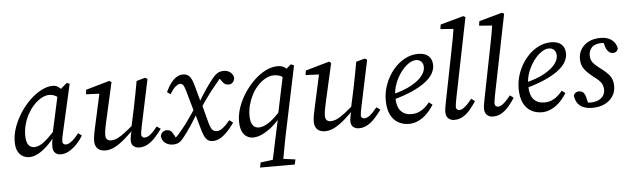

<svg xmlns="http://www.w3.org/2000/svg" viewBox="-56 -956 4611 1409"><g transform="rotate(-5 2250.0 -251.5)"><path d="M129 13Q104 13 81.5 1Q59 -11 45 -37.5Q31 -64 31 -108Q31 -161 50.5 -215.5Q70 -270 102.5 -320Q135 -370 176 -409Q217 -448 260.5 -470.5Q304 -493 344 -493Q366 -493 382.5 -482.5Q399 -472 412.5 -454Q426 -436 440 -412L404 -386Q385 -403 361.5 -416Q338 -429 311 -429Q292 -429 272 -420.5Q252 -412 232 -397.5Q212 -383 194 -362Q171 -337 152.5 -303Q134 -269 123 -229.5Q112 -190 112 -148Q112 -101 127.5 -79Q143 -57 171 -57Q192 -57 216 -69Q240 -81 273 -111.5Q306 -142 350 -195L359 -160H349Q315 -110 277.5 -71Q240 -32 202.5 -9.5Q165 13 129 13ZM360 13Q336 13 319.5 -2Q303 -17 303 -50Q303 -65 304.5 -78Q306 -91 308.5 -104Q311 -117 314 -132L312 -136L380 -448L389 -453L448 -505L470 -498L389 -141Q384 -120 381.5 -104.5Q379 -89 379 -80Q379 -69 386 -62.5Q393 -56 404 -56Q423 -56 448 -75.5Q473 -95 500 -131L526 -111Q507 -79 480.5 -51Q454 -23 423.5 -5Q393 13 360 13Z M689 13Q666 13 648.5 4.5Q631 -4 621.5 -21.5Q612 -39 612 -63Q612 -90 619 -123Q626 -156 632 -184L686 -430L697 -405L582 -410L587 -443L761 -493L777 -483L712 -195Q708 -176 704.5 -158.5Q701 -141 699 -126.5Q697 -112 697 -101Q697 -79 707 -68Q717 -57 736 -57Q761 -57 786.5 -69.5Q812 -82 846 -108.5Q880 -135 927 -175L933 -141H922Q876 -94 836.5 -59.5Q797 -25 761 -6Q725 13 689 13ZM939 13Q914 13 897 -1Q880 -15 880 -43Q880 -56 883 -73.5Q886 -91 895 -124H890L924 -281Q934 -329 943 -377.5Q952 -426 961 -475L1025 -493L1042 -483L970 -142Q966 -122 963 -105Q960 -88 960 -79Q960 -69 967 -62.5Q974 -56 984 -56Q1004 -56 1026 -73.5Q1048 -91 1079 -129L1107 -110Q1084 -78 1058.5 -50Q1033 -22 1003.5 -4.5Q974 13 939 13Z M1481 13Q1462 13 1448 5Q1434 -3 1424 -20Q1414 -37 1405 -67L1368 -196L1366 -197L1317 -371Q1308 -402 1300 -414Q1292 -426 1276 -426Q1265 -426 1246.5 -413Q1228 -400 1201 -356L1176 -374Q1195 -415 1215.5 -441Q1236 -467 1258 -480Q1280 -493 1303 -493Q1334 -493 1351.5 -473.5Q1369 -454 1382 -406L1418 -275L1420 -274L1460 -123Q1471 -83 1484 -70Q1497 -57 1518 -57Q1537 -57 1561.5 -76Q1586 -95 1613 -129L1640 -109Q1604 -56 1563 -21.5Q1522 13 1481 13ZM1103 -57Q1107 -76 1120.5 -86Q1134 -96 1148 -96Q1166 -96 1177.5 -88Q1189 -80 1201 -56L1225 -11L1195 -15L1201 -27Q1210 -35 1218 -42.5Q1226 -50 1234 -59Q1262 -91 1286.5 -123.5Q1311 -156 1335 -191Q1359 -226 1383 -263L1399 -233Q1360 -164 1326 -112.5Q1292 -61 1262 -25Q1246 -5 1228.5 4Q1211 13 1187 13Q1154 13 1130 -5Q1106 -23 1103 -57ZM1408 -223 1391 -252Q1430 -321 1464.5 -371Q1499 -421 1521 -447Q1542 -473 1561 -483Q1580 -493 1605 -493Q1630 -493 1650 -479Q1670 -465 1676 -439Q1676 -418 1663.5 -404Q1651 -390 1633 -390Q1616 -390 1603.5 -398Q1591 -406 1578 -427L1555 -463L1595 -459L1589 -454Q1580 -447 1571 -438.5Q1562 -430 1554 -419Q1528 -389 1503 -357Q1478 -325 1454.5 -291.5Q1431 -258 1408 -223Z M1778 13Q1753 13 1731.5 0.5Q1710 -12 1697 -40Q1684 -68 1684 -114Q1684 -166 1703 -219.5Q1722 -273 1754.5 -322Q1787 -371 1828 -410Q1869 -449 1913.5 -471Q1958 -493 2001 -493Q2022 -493 2037.5 -487Q2053 -481 2067 -467.5Q2081 -454 2098 -432L2059 -388Q2035 -412 2013 -420.5Q1991 -429 1970 -429Q1948 -429 1925.5 -420.5Q1903 -412 1882.5 -397Q1862 -382 1844 -361Q1821 -336 1803 -301.5Q1785 -267 1774.5 -228Q1764 -189 1764 -148Q1764 -106 1779 -81.5Q1794 -57 1825 -57Q1846 -57 1873 -69Q1900 -81 1935 -111.5Q1970 -142 2014 -195L2029 -160H2012Q1981 -110 1940 -71Q1899 -32 1856.5 -9.5Q1814 13 1778 13ZM1808 237 1816 200 1930 185H1958L2072 200L2064 237ZM1896 237 1972 -120 1973 -134 2039 -448 2044 -450 2099 -498 2122 -489 2013 32Q2003 84 1993.5 135Q1984 186 1975 237Z M2307 13Q2284 13 2266.5 4.5Q2249 -4 2239.5 -21.5Q2230 -39 2230 -63Q2230 -90 2237 -123Q2244 -156 2250 -184L2304 -430L2315 -405L2200 -410L2205 -443L2379 -493L2395 -483L2330 -195Q2326 -176 2322.5 -158.5Q2319 -141 2317 -126.5Q2315 -112 2315 -101Q2315 -79 2325 -68Q2335 -57 2354 -57Q2379 -57 2404.5 -69.5Q2430 -82 2464 -108.5Q2498 -135 2545 -175L2551 -141H2540Q2494 -94 2454.5 -59.5Q2415 -25 2379 -6Q2343 13 2307 13ZM2557 13Q2532 13 2515 -1Q2498 -15 2498 -43Q2498 -56 2501 -73.5Q2504 -91 2513 -124H2508L2542 -281Q2552 -329 2561 -377.5Q2570 -426 2579 -475L2643 -493L2660 -483L2588 -142Q2584 -122 2581 -105Q2578 -88 2578 -79Q2578 -69 2585 -62.5Q2592 -56 2602 -56Q2622 -56 2644 -73.5Q2666 -91 2697 -129L2725 -110Q2702 -78 2676.5 -50Q2651 -22 2621.5 -4.5Q2592 13 2557 13Z M2925 13Q2881 13 2845.5 -7.5Q2810 -28 2790 -69.5Q2770 -111 2770 -175Q2770 -236 2792 -293.5Q2814 -351 2851 -396Q2888 -441 2936 -467Q2984 -493 3036 -493Q3086 -493 3112.5 -468.5Q3139 -444 3139 -400Q3139 -374 3124.5 -344.5Q3110 -315 3073.5 -285Q3037 -255 2975 -226Q2913 -197 2819 -172L2816 -211Q2910 -234 2965.5 -265.5Q3021 -297 3045.5 -329.5Q3070 -362 3070 -391Q3070 -418 3055.5 -433.5Q3041 -449 3015 -449Q2990 -449 2960 -428.5Q2930 -408 2903.5 -372Q2877 -336 2859.5 -290.5Q2842 -245 2842 -195Q2842 -121 2871 -89Q2900 -57 2948 -57Q2981 -57 3006 -68Q3031 -79 3050.5 -96.5Q3070 -114 3084 -132L3109 -112Q3093 -87 3073.5 -64Q3054 -41 3030 -23.5Q3006 -6 2980 3.5Q2954 13 2925 13Z M3259 13Q3233 13 3215.5 -3Q3198 -19 3198 -50Q3198 -63 3200.5 -78.5Q3203 -94 3208 -121L3279 -479Q3290 -531 3299 -581.5Q3308 -632 3316 -684L3336 -651L3215 -660L3220 -693L3390 -740L3406 -732L3287 -142Q3283 -120 3280.5 -104.5Q3278 -89 3278 -81Q3278 -69 3285.5 -62.5Q3293 -56 3303 -56Q3320 -56 3343 -74.5Q3366 -93 3396 -131L3422 -111Q3401 -79 3377 -50.5Q3353 -22 3324 -4.5Q3295 13 3259 13Z M3544 13Q3518 13 3500.5 -3Q3483 -19 3483 -50Q3483 -63 3485.5 -78.5Q3488 -94 3493 -121L3564 -479Q3575 -531 3584 -581.5Q3593 -632 3601 -684L3621 -651L3500 -660L3505 -693L3675 -740L3691 -732L3572 -142Q3568 -120 3565.5 -104.5Q3563 -89 3563 -81Q3563 -69 3570.5 -62.5Q3578 -56 3588 -56Q3605 -56 3628 -74.5Q3651 -93 3681 -131L3707 -111Q3686 -79 3662 -50.5Q3638 -22 3609 -4.5Q3580 13 3544 13Z M3904 13Q3860 13 3824.5 -7.5Q3789 -28 3769 -69.5Q3749 -111 3749 -175Q3749 -236 3771 -293.5Q3793 -351 3830 -396Q3867 -441 3915 -467Q3963 -493 4015 -493Q4065 -493 4091.5 -468.5Q4118 -444 4118 -400Q4118 -374 4103.5 -344.5Q4089 -315 4052.5 -285Q4016 -255 3954 -226Q3892 -197 3798 -172L3795 -211Q3889 -234 3944.5 -265.5Q4000 -297 4024.5 -329.5Q4049 -362 4049 -391Q4049 -418 4034.5 -433.5Q4020 -449 3994 -449Q3969 -449 3939 -428.5Q3909 -408 3882.5 -372Q3856 -336 3838.5 -290.5Q3821 -245 3821 -195Q3821 -121 3850 -89Q3879 -57 3927 -57Q3960 -57 3985 -68Q4010 -79 4029.5 -96.5Q4049 -114 4063 -132L4088 -112Q4072 -87 4052.5 -64Q4033 -41 4009 -23.5Q3985 -6 3959 3.5Q3933 13 3904 13Z M4276 13Q4236 13 4208.5 0.5Q4181 -12 4166.5 -34.5Q4152 -57 4148 -88Q4152 -101 4162.5 -108.5Q4173 -116 4186 -116Q4209 -116 4220.5 -103.5Q4232 -91 4237 -70L4253 -4L4211 -34Q4228 -30 4239 -28.5Q4250 -27 4265 -27Q4299 -27 4323 -38Q4347 -49 4360 -67.5Q4373 -86 4373 -112Q4373 -138 4360.5 -160Q4348 -182 4306 -212Q4280 -232 4259.5 -252.5Q4239 -273 4227.5 -297Q4216 -321 4216 -353Q4216 -393 4236.5 -425Q4257 -457 4293 -475Q4329 -493 4378 -493Q4409 -493 4434 -484Q4459 -475 4476 -456Q4493 -437 4500 -405Q4496 -390 4486 -382.5Q4476 -375 4461 -375Q4444 -375 4430.5 -387.5Q4417 -400 4409 -423L4392 -479L4426 -450Q4417 -452 4407 -453.5Q4397 -455 4384 -455Q4334 -454 4312 -430.5Q4290 -407 4290 -373Q4290 -341 4305.5 -320Q4321 -299 4364 -267Q4394 -245 4413 -225Q4432 -205 4440.5 -183Q4449 -161 4449 -131Q4449 -89 4427 -56.5Q4405 -24 4366.5 -5.5Q4328 13 4276 13Z"/></g></svg>

Font: Source Serif 4 18pt
Style: Italic
Weight: 400
Italic angle: -12°
Designer: Frank Grießhammer
Foundry: Adobe Systems Incorporated
Version: Version 4.004;hotconv 1.0.116;makeotfexe 2.5.65601